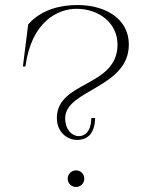

<svg xmlns="http://www.w3.org/2000/svg" viewBox="-20 -734 598 763"><path d="M286 -178C329 -178 357 -205 358 -265H343C342 -212 318 -193 293 -193C266 -193 239 -219 239 -264C239 -378 492 -384 492 -557C492 -658 401 -714 288 -714C219 -714 144 -696 92 -637L71 -470H81C105 -648 209 -699 284 -699C375 -699 447 -641 447 -557C447 -387 206 -413 206 -265C206 -209 247 -178 286 -178ZM282 9C299 9 315 -4 315 -24C315 -44 299 -57 282 -57C265 -57 249 -43 249 -24C249 -4 265 9 282 9Z"/></svg>

Font: Sprat Condensed Thin
Style: Regular
Weight: 100
Width: 3
Designer: Ethan Nakache
Foundry: Collletttivo
Version: Version 2.000;Glyphs 3.2 (3217)